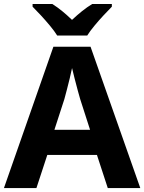

<svg xmlns="http://www.w3.org/2000/svg" viewBox="-20 -954 732 974"><path d="M526.7 0 471.8 -167.9H219.9L164.8 0H0L250.9 -717H439.3L691.7 0ZM386.8 -451.1Q382.6 -465.8 374.3 -495.7Q366.1 -525.5 358.1 -557.5Q350.1 -589.4 345.5 -608.7Q341.1 -586.3 333.7 -556.4Q326.4 -526.4 319.1 -498.4Q311.7 -470.4 306.5 -451.1L256 -295.5H436.9ZM270.2 -773.6Q255.9 -796.6 233.6 -823.4Q211.3 -850.2 187.6 -875.9Q163.9 -901.6 145.3 -920V-933.6H245.6Q271.6 -917.2 295.6 -897.5Q319.7 -877.8 345.3 -853.2Q371.7 -877.8 396.6 -897.8Q421.6 -917.8 447.6 -933.6H547.4V-920Q529.6 -902.2 505.7 -876.5Q481.8 -850.8 459.3 -823.7Q436.8 -796.6 422.4 -773.6Z"/></svg>

Font: Noto Sans Meetei Mayek
Style: Regular
Weight: 400
Designer: Monotype Design Team and Neelakash Kshetrimayum
Foundry: Monotype Imaging Inc.
Version: Version 2.002